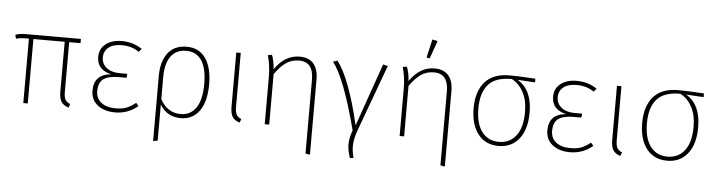

<svg xmlns="http://www.w3.org/2000/svg" viewBox="-53 -998 5409 1449"><g transform="rotate(5 2651.5 -273.5)"><path d="M442 -488V-112Q442 -71 453 -52Q464 -33 490 -24L480 5Q440 -9 424 -34.5Q408 -60 408 -111V-488H171V0H137V-488H115Q69 -488 40 -479L32 -508Q62 -520 111 -520H528V-488Z M837 -531Q924 -531 992 -485L971 -461Q916 -500 840 -500Q776 -500 740.5 -472Q705 -444 705 -395Q705 -348 742 -318Q779 -288 842 -288H900L896 -258H839Q760 -258 722.5 -231Q685 -204 685 -138Q685 -83 725.5 -52Q766 -21 834 -21Q884 -21 916.5 -34Q949 -47 986 -76L1005 -53Q930 10 833 10Q752 10 700.5 -29.5Q649 -69 649 -139Q649 -264 780 -274Q670 -298 670 -397Q670 -459 716.5 -495Q763 -531 837 -531Z M1327 -21Q1402 -21 1443.5 -82Q1485 -143 1485 -264Q1485 -379 1445.5 -439.5Q1406 -500 1329 -500Q1252 -500 1212 -445Q1172 -390 1172 -291V-120Q1226 -21 1327 -21ZM1330 -531Q1423 -531 1472.5 -460Q1522 -389 1522 -264Q1522 -131 1470.5 -60.5Q1419 10 1330 10Q1226 10 1172 -79V194L1138 200V-295Q1138 -402 1186.5 -466.5Q1235 -531 1330 -531Z M1739 -520V-112Q1739 -71 1750 -52Q1761 -33 1787 -23L1776 5Q1736 -8 1720.5 -34Q1705 -60 1705 -111V-520Z M2185 -531Q2255 -531 2290.5 -489.5Q2326 -448 2326 -371V200L2292 194V-366Q2292 -501 2183 -501Q2126 -501 2083 -470.5Q2040 -440 2000 -382V0H1966V-354Q1966 -448 1944 -521L1975 -526Q1992 -484 1997 -419Q2073 -531 2185 -531Z M2439 -515 2471 -526Q2569 -398 2650 -51L2817 -527L2853 -518L2669 -17Q2643 53 2643 107Q2643 149 2656 195L2629 199Q2609 142 2609 96Q2609 48 2631 -11Q2532 -392 2439 -515Z M3207 -531Q3277 -531 3312.5 -489.5Q3348 -448 3348 -371V200L3314 194V-366Q3314 -501 3205 -501Q3148 -501 3105 -470.5Q3062 -440 3022 -382V0H2988V-354Q2988 -448 2966 -521L2997 -526Q3014 -484 3019 -419Q3095 -531 3207 -531ZM3163 -603 3139 -608 3171 -747 3211 -739Z M3915 -262Q3915 -351 3882.5 -412Q3850 -473 3794 -502H3793H3790Q3670 -502 3616 -440Q3562 -378 3562 -259Q3562 -145 3608.5 -83Q3655 -21 3738 -21Q3820 -21 3867.5 -83Q3915 -145 3915 -262ZM3971 -492 3838 -500Q3950 -434 3950 -262Q3950 -134 3893 -62Q3836 10 3738 10Q3639 10 3582.5 -61.5Q3526 -133 3526 -259Q3526 -384 3588 -456Q3650 -528 3775 -528Q3845 -528 3971 -520Z M4283 -531Q4370 -531 4438 -485L4417 -461Q4362 -500 4286 -500Q4222 -500 4186.5 -472Q4151 -444 4151 -395Q4151 -348 4188 -318Q4225 -288 4288 -288H4346L4342 -258H4285Q4206 -258 4168.5 -231Q4131 -204 4131 -138Q4131 -83 4171.5 -52Q4212 -21 4280 -21Q4330 -21 4362.5 -34Q4395 -47 4432 -76L4451 -53Q4376 10 4279 10Q4198 10 4146.5 -29.5Q4095 -69 4095 -139Q4095 -264 4226 -274Q4116 -298 4116 -397Q4116 -459 4162.5 -495Q4209 -531 4283 -531Z M4623 -520V-112Q4623 -71 4634 -52Q4645 -33 4671 -23L4660 5Q4620 -8 4604.5 -34Q4589 -60 4589 -111V-520Z M5192 -262Q5192 -351 5159.5 -412Q5127 -473 5071 -502H5070H5067Q4947 -502 4893 -440Q4839 -378 4839 -259Q4839 -145 4885.5 -83Q4932 -21 5015 -21Q5097 -21 5144.5 -83Q5192 -145 5192 -262ZM5248 -492 5115 -500Q5227 -434 5227 -262Q5227 -134 5170 -62Q5113 10 5015 10Q4916 10 4859.5 -61.5Q4803 -133 4803 -259Q4803 -384 4865 -456Q4927 -528 5052 -528Q5122 -528 5248 -520Z"/></g></svg>

Font: FiraSans
Style: Regular
Weight: 200
Designer: Carrois Corporate & Edenspiekermann AG
Foundry: Carrois Corporate GbR & Edenspiekermann AG
Version: Version 3.106;PS 003.106;hotconv 1.0.70;makeotf.lib2.5.58329